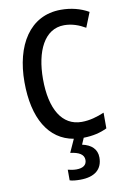

<svg xmlns="http://www.w3.org/2000/svg" viewBox="-103 -784 716 1084"><g transform="rotate(-10 255.0 -242.0)"><path d="M395 135C395 87 363 58 311 47L327 10C380 9 423 -1 462 -20V-110C421 -93 379 -80 332 -80C220 -80 158 -183 158 -356C158 -514 214 -635 328 -635C373 -635 413 -620 449 -599L483 -684C436 -711 382 -724 325 -724C145 -724 52 -566 52 -357C52 -150 130 -18 271 6L237 81C286 87 315 103 315 135C315 163 295 179 256 179C240 179 221 176 207 172V233C221 238 242 240 267 240C351 240 395 202 395 135Z"/></g></svg>

Font: Noto Sans Armenian Condensed Medium
Style: Regular
Weight: 500
Width: 3
Designer: Monotype Design Team
Foundry: Monotype Imaging Inc.
Version: Version 2.008